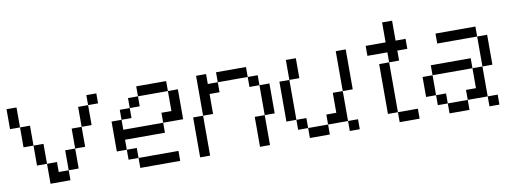

<svg xmlns="http://www.w3.org/2000/svg" viewBox="-61 -1114 3892 1458"><g transform="rotate(-10 1884.5 -384.5)"><path d="M230.8 0V-153.8H307.7V-76.9H384.6V0ZM384.6 -76.9V-230.8H461.5V-76.9ZM153.8 -153.8V-307.7H230.8V-153.8ZM461.5 -230.8V-384.6H538.5V-230.8ZM76.9 -307.7V-461.5H153.8V-307.7ZM538.5 -384.6V-538.5H615.4V-384.6ZM0 -461.5V-615.4H76.9V-461.5ZM615.4 -538.5V-615.4H692.3V-538.5Z M923.1 0V-76.9H1230.8V0ZM846.2 -76.9V-153.8H923.1V-76.9ZM769.2 -153.8V-384.6H846.2V-307.7H1153.8V-230.8H846.2V-153.8ZM846.2 -384.6V-461.5H923.1V-384.6ZM923.1 -461.5V-538.5H1000V-461.5ZM1153.8 -307.7V-384.6H1230.8V-538.5H1307.7V-307.7ZM1000 -538.5V-615.4H1230.8V-538.5Z M1846.2 0V-230.8H1923.1V-461.5H1846.2V-538.5H1615.4V-615.4H1846.2V-538.5H1923.1V-461.5H2000V-230.8H1923.1V0ZM1384.6 0V-307.7H1461.5V-615.4H1538.5V-538.5H1615.4V-461.5H1538.5V-307.7H1461.5V0Z M2230.8 0V-76.9H2384.6V0ZM2538.5 0V-76.9H2615.4V0ZM2153.8 -76.9V-153.8H2230.8V-76.9ZM2384.6 -76.9V-153.8H2461.5V-307.7H2538.5V-76.9ZM2076.9 -153.8V-461.5H2153.8V-153.8ZM2153.8 -461.5V-615.4H2230.8V-461.5ZM2538.5 -307.7V-615.4H2615.4V-307.7Z M2923.1 0V-76.9H3076.9V0ZM2846.2 -76.9V-461.5H2923.1V-76.9ZM2923.1 -461.5V-538.5H2769.2V-615.4H2923.1V-769.2H3000V-615.4H3076.9V-538.5H3000V-461.5Z M3307.7 0V-76.9H3461.5V0ZM3615.4 0V-76.9H3692.3V0ZM3230.8 -76.9V-153.8H3307.7V-76.9ZM3153.8 -153.8V-307.7H3230.8V-153.8ZM3461.5 -76.9V-153.8H3538.5V-307.7H3615.4V-76.9ZM3230.8 -307.7V-384.6H3538.5V-307.7ZM3615.4 -307.7V-538.5H3692.3V-307.7ZM3307.7 -538.5V-615.4H3615.4V-538.5Z"/></g></svg>

Font: Mintsoda - Lime Green 13x16
Style: Regular
Weight: 400
Designer: Mintsoda-15
Version: Version 1.0